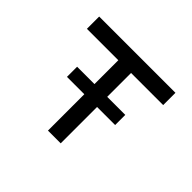

<svg xmlns="http://www.w3.org/2000/svg" viewBox="-152 -925 1150 1150"><g transform="rotate(45 423.0 -350.0)"><path d="M219 -308V-394H627V-308ZM366 0V-596H100V-700H746V-596H474V0Z"/></g></svg>

Font: Lexend Zetta
Style: Regular
Weight: 400
Designer: Bonnie Shaver-Troup, Thomas Jockin
Foundry: Lexend
Version: Version 1.007